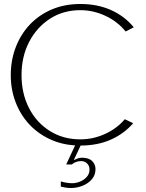

<svg xmlns="http://www.w3.org/2000/svg" viewBox="-20 -725 733 963"><path d="M383 5Q304 5 240 -22.5Q176 -50 130 -98Q84 -146 59 -210.5Q34 -275 34 -348Q34 -422 58.5 -487Q83 -552 129 -601Q175 -650 239.5 -677.5Q304 -705 383 -705Q469 -705 537 -674.5Q605 -644 651 -588L610 -567Q570 -617 509 -645.5Q448 -674 383 -674Q297 -674 230.5 -631Q164 -588 126 -514.5Q88 -441 88 -348Q88 -256 125.5 -183Q163 -110 230 -68Q297 -26 383 -26Q447 -26 506.5 -53Q566 -80 606 -127L648 -107Q602 -54 535.5 -24.5Q469 5 383 5ZM336 218Q323 218 309.5 216Q296 214 285 211V185Q298 189 314 191.5Q330 194 342 194Q361 194 381 186Q401 178 415 162.5Q429 147 429 125Q429 107 417 95Q405 83 387 83Q373 83 361 87.5Q349 92 340 100H312L362 -7H390L350 78Q360 73 370 69.5Q380 66 390 66Q426 66 442.5 83Q459 100 459 123Q459 153 441 174Q423 195 394.5 206.5Q366 218 336 218Z"/></svg>

Font: Panamera Light
Style: Regular
Weight: 300
Designer: Bastien Sozeau
Foundry: NBR — Bastien Sozeau
Version: Version 3.002; ttfautohint (v1.8.4.7-5d5b);gftools[0.9.33]